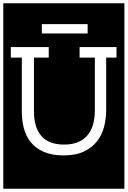

<svg xmlns="http://www.w3.org/2000/svg" viewBox="-32 -937 778 1170"><path d="M502 -733V-790H223V-733ZM678 -586V-650H453V-586H546V-267Q546 -162 498 -109Q450 -56 359 -56Q265 -56 220 -108.5Q175 -161 175 -258V-586H265V-650H34V-586H101V-256Q101 -203 113.5 -155Q126 -107 155.5 -70.5Q185 -34 234 -12Q283 10 355 10Q430 10 480 -14Q530 -38 560 -77Q590 -116 602.5 -165.5Q615 -215 615 -267V-586ZM-12 -917H726V213H-12Z"/></svg>

Font: Zilla Slab Regular Highlight
Style: Regular
Weight: 410
Designer: Typotheque Type Foundry
Foundry: Typotheque type foundry
Version: Version 1.0; 2017